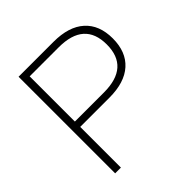

<svg xmlns="http://www.w3.org/2000/svg" viewBox="-187 -848 991 991"><g transform="rotate(-45 308.0 -352.5)"><path d="M96 0V-705H351Q462 -705 521 -652Q580 -599 580 -501Q580 -403 521 -350Q462 -297 351 -297H138V0ZM138 -336H350Q536 -336 536 -501Q536 -666 350 -666H138Z"/></g></svg>

Font: Nunito Sans ExtraLight
Style: Regular
Weight: 200
Designer: Vernon Adams
Foundry: Vernon Adams
Version: Version 3.006; ttfautohint (v1.8.3)